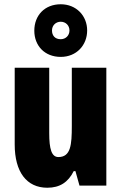

<svg xmlns="http://www.w3.org/2000/svg" viewBox="-20 -871 569 901"><path d="M265 -604C339 -604 389 -659 389 -728C389 -797 338 -851 265 -851C190 -851 141 -799 141 -727C141 -656 190 -604 265 -604ZM265 -687C238 -687 224 -704 224 -728C224 -752 242 -769 265 -769C288 -769 306 -752 306 -728C306 -704 288 -687 265 -687ZM479 -553H317V-280C317 -191 312 -134 254 -134C222 -134 211 -172 211 -246V-553H49V-193C49 -64 105 10 202 10C261 10 300 -16 326 -68H334L353 0H479Z"/></svg>

Font: Noto Sans Arabic UI XCn Bk
Style: Regular
Weight: 900
Width: 2
Designer: Monotype Design Team, Nadine Chahine and Nizar Qandah
Foundry: Monotype Imaging Inc.
Version: Version 2.010